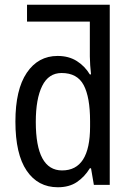

<svg xmlns="http://www.w3.org/2000/svg" viewBox="-20 -780 555 810"><path d="M131 -266Q131 -363 158 -417.5Q185 -472 240 -472Q306 -472 333 -421Q360 -370 360 -269V-246Q360 -61 242 -61Q131 -61 131 -266ZM359 -70H364L376 0H443V-760H94V-689H359V-542Q359 -527 360.5 -505Q362 -483 364 -466H359Q338 -501 304 -522.5Q270 -544 223 -544Q141 -544 93 -473Q45 -402 45 -267Q45 -130 92.5 -60Q140 10 224 10Q272 10 304.5 -12Q337 -34 359 -70Z"/></svg>

Font: Noto Sans Display SemiCondensed
Style: Regular
Weight: 400
Width: 4
Designer: Monotype Design team
Foundry: Monotype Imaging Inc.
Version: 1.000